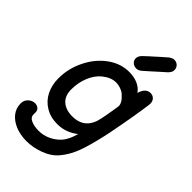

<svg xmlns="http://www.w3.org/2000/svg" viewBox="-304 -862 1158 1158"><g transform="rotate(45 274.5 -283.0)"><path d="M171 206Q224 206 279.5 186Q335 166 367 131Q420 72 448 -20Q470 -90 490 -187Q525 -367 539 -473Q542 -499 529 -514Q516 -529 495 -529Q455 -529 438 -473Q422 -498 390 -513Q358 -528 314 -528Q241 -528 177.5 -481.5Q114 -435 77 -359Q39 -283 39 -198Q39 -142 61.5 -96.5Q84 -51 127 -25Q170 2 230 2Q302 2 361 -45Q345 15 317 47Q291 76 254.5 93Q218 110 179 110Q140 110 113.5 98Q87 86 87 64V42Q86 25 74 16Q62 7 46 7Q23 7 4 24.5Q-15 42 -15 69Q-15 110 9 140.5Q33 171 75 188.5Q117 206 171 206ZM260 -95Q206 -95 173.5 -123Q141 -151 141 -207Q141 -264 161.5 -314Q182 -364 218 -393Q261 -427 301 -427Q325 -427 345.5 -419Q366 -411 375 -402Q417 -366 415 -335L410 -303Q403 -258 394 -214Q372 -95 260 -95ZM365 -588Q398 -617 410 -628Q422 -639 441 -656Q459 -672 478 -689Q498 -707 499 -725.5Q500 -744 489 -757Q478 -770 460 -772Q442 -774 422 -759L391 -732Q385 -727 373.5 -716.5Q362 -706 350.5 -695.5Q339 -685 334 -681L303 -652Q284 -634 283.5 -615.5Q283 -597 295.5 -585Q308 -573 327 -572Q346 -571 365 -588Z"/></g></svg>

Font: Balsamiq Sans
Style: Italic
Weight: 400
Italic angle: -12°
Designer: Michael Angeles
Foundry: Balsamiq SRL
Version: Version 1.020; ttfautohint (v1.8.4.7-5d5b);gftools[0.9.26]